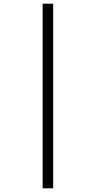

<svg xmlns="http://www.w3.org/2000/svg" viewBox="-20 -780 520 1040"><path d="M211 240V-760H268V240Z"/></svg>

Font: Noto Serif Khmer Condensed Medium
Style: Regular
Weight: 500
Width: 3
Designer: Danh Hong and the Monotype Design Team
Foundry: Monotype Imaging Inc.
Version: Version 2.004